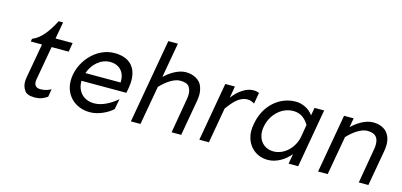

<svg xmlns="http://www.w3.org/2000/svg" viewBox="-64 -1118 3243 1548"><g transform="rotate(15 1557.0 -344.0)"><path d="M292 -628.9C242.2 -532.2 190.4 -464.8 121.1 -436.5L117.2 -413.1H210.9L159.2 -123C157.2 -110.4 156.2 -98.6 156.2 -87.9C156.2 -61.5 163.1 -38.1 177.7 -17.6C191.4 3.9 218.8 14.6 260.7 14.6C310.5 14.6 337.9 1 368.2 -19.5L378.9 -85C358.4 -73.2 331.1 -61.5 292 -61.5C249 -61.5 239.3 -85.9 239.3 -110.4C239.3 -115.2 239.3 -121.1 240.2 -127L291 -413.1H433.6L446.3 -488.3H303.7L329.1 -628.9Z M781.2 -419.9C851.6 -419.9 902.3 -372.1 902.3 -294.9V-281.2H608.4C634.8 -358.4 700.2 -419.9 781.2 -419.9ZM794.9 -498C637.7 -498 509.8 -344.7 509.8 -192.4C509.8 -70.3 600.6 14.6 723.6 14.6C799.8 14.6 878.9 -29.3 912.1 -62.5L928.7 -149.4C878.9 -106.4 808.6 -63.5 738.3 -63.5C643.6 -63.5 593.8 -131.8 593.8 -208V-212.9H968.8L977.5 -260.7C980.5 -280.3 982.4 -298.8 982.4 -317.4C982.4 -433.6 916 -498 794.9 -498Z M1390.6 -498C1324.2 -498 1253.9 -449.2 1215.8 -411.1L1267.6 -703.1H1187.5L1063.5 0H1143.6L1201.2 -324.2C1248 -375 1311.5 -419.9 1363.3 -419.9C1401.4 -419.9 1426.8 -411.1 1439.5 -392.6C1451.2 -374 1457 -353.5 1457 -330.1C1457 -318.4 1456.1 -304.7 1453.1 -290L1403.3 0H1483.4L1536.1 -297.9C1539.1 -316.4 1541 -334 1541 -349.6C1541 -372.1 1537.1 -395.5 1528.3 -418.9C1510.7 -465.8 1457 -498 1390.6 -498Z M1720.7 -488.3 1634.8 0H1714.8L1766.6 -294.9C1814.5 -360.4 1860.4 -414.1 1926.8 -414.1C1947.3 -414.1 1966.8 -408.2 1985.4 -395.5L2002 -488.3C1988.3 -495.1 1971.7 -498 1953.1 -498C1897.5 -498 1832 -456.1 1784.2 -390.6L1800.8 -488.3Z M2308.6 -419.9C2368.2 -419.9 2407.2 -389.6 2438.5 -338.9L2422.9 -245.1C2407.2 -140.6 2324.2 -63.5 2236.3 -63.5C2157.2 -63.5 2105.5 -120.1 2105.5 -199.2C2105.5 -210.9 2106.4 -223.6 2109.4 -236.3C2125 -331.1 2204.1 -419.9 2308.6 -419.9ZM2307.6 -498C2174.8 -498 2053.7 -398.4 2026.4 -236.3C2022.5 -216.8 2020.5 -198.2 2020.5 -180.7C2020.5 -72.3 2094.7 14.6 2209 14.6C2283.2 14.6 2351.6 -31.2 2394.5 -83L2379.9 0H2460L2545.9 -488.3H2465.8L2454.1 -422.9C2421.9 -469.7 2363.3 -498 2307.6 -498Z M2711.9 -488.3 2626 0H2706.1L2763.7 -324.2C2810.5 -375 2874 -419.9 2925.8 -419.9C2988.3 -419.9 3019.5 -393.6 3019.5 -330.1C3019.5 -318.4 3018.6 -304.7 3015.6 -290L2965.8 0H3045.9L3098.6 -297.9C3101.6 -316.4 3103.5 -334 3103.5 -349.6C3103.5 -441.4 3048.8 -498 2953.1 -498C2886.7 -498 2816.4 -449.2 2778.3 -411.1L2792 -488.3Z"/></g></svg>

Font: Sen-gleads
Style: Italic
Weight: 400
Designer: Kosal Sen, Philatype
Foundry: Philatype
Version: Version 1.004; ttfautohint (v1.8.3)